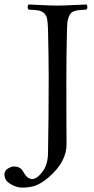

<svg xmlns="http://www.w3.org/2000/svg" viewBox="-54 -670 421 860"><path d="M161.1 16.1Q164.1 -149.9 164.1 -320.8Q164.1 -411.6 161.1 -536.1Q160.2 -568.4 157 -585.2Q153.8 -602.1 142.6 -611.6Q131.3 -621.1 117.7 -623.3Q104 -625.5 74.2 -627Q69.8 -631.3 69.8 -638.4Q69.8 -645.5 74.2 -649.9Q95.7 -649.4 135.7 -647.2Q175.8 -645 203.1 -645Q231 -645 271.7 -647.2Q312.5 -649.4 333 -649.9Q337.4 -645.5 337.4 -638.4Q337.4 -631.3 333 -627Q313 -626 302.2 -625Q291.5 -624 280.3 -620.6Q269 -617.2 264.2 -611.8Q259.3 -606.4 254.6 -595.9Q250 -585.4 248 -571.3Q246.6 -558.1 246.1 -536.1Q243.2 -423.3 243.2 -319.8Q243.2 -81.5 244.1 -27.3Q245.6 54.2 164.1 124Q133.3 150.4 107.2 160.4Q81.1 170.4 43.9 170.4Q20.5 170.4 -6.8 154.3Q-34.2 138.2 -34.2 111.8Q-34.2 95.2 -19.3 85.4Q-4.4 75.7 9.8 75.7Q22 75.7 30.8 80.1Q39.6 84.5 43 88.6Q46.4 92.8 51.8 101.8Q57.1 110.8 59.1 113.3Q72.8 131.8 89.8 131.8Q111.3 131.8 135.7 100.1Q160.2 68.4 161.1 16.1Z"/></svg>

Font: Linux Libertine Display G
Style: Regular
Weight: 400
Designer: Philipp H. Poll
Foundry: Philipp H. Poll
Version: Version 5.0.9